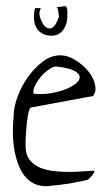

<svg xmlns="http://www.w3.org/2000/svg" viewBox="-20 -618 369 640"><path d="M25.4 -229.5Q25.4 -258.8 38.1 -294.4Q50.8 -330.1 72.8 -360.8Q94.7 -391.6 122.6 -412.6Q150.4 -433.6 180.7 -433.6Q197.3 -433.6 213.4 -426.8Q229.5 -419.9 244.6 -408.7Q259.8 -397.5 272 -383.3Q284.2 -369.1 291 -353.5Q297.9 -337.9 298.3 -323.2Q298.8 -308.6 290 -297.9L84 -259.8Q80.1 -258.8 77.1 -250.5Q74.2 -242.2 72.3 -229.5Q70.3 -216.8 68.8 -201.7Q67.4 -186.5 66.4 -172.4Q65.4 -158.2 65.4 -147Q65.4 -135.7 65.4 -129.9Q65.4 -102.5 78.6 -85.4Q91.8 -68.4 112.3 -59.6Q132.8 -50.8 158.7 -47.9Q184.6 -44.9 210 -44.9Q235.4 -44.9 257.8 -46.9Q280.3 -48.8 294.9 -48.8Q294.9 -44.9 292 -40Q289.1 -35.2 285.2 -30.8Q281.2 -26.4 277.3 -22.9Q273.4 -19.5 272.5 -18.6Q264.6 -16.6 248.5 -13.2Q232.4 -9.8 214.4 -6.8Q196.3 -3.9 180.7 -2Q165 0 159.2 0Q128.9 5.9 106.4 -1Q84 -7.8 68.4 -24.4Q52.7 -41 43 -64.9Q33.2 -88.9 28.3 -116.2Q23.4 -143.6 22.9 -172.9Q22.5 -202.1 25.4 -229.5ZM167 -396.5Q158.2 -396.5 144 -387.2Q129.9 -377.9 117.7 -363.8Q105.5 -349.6 97.2 -333.5Q88.9 -317.4 91.8 -305.7Q117.2 -302.7 144.5 -306.6Q171.9 -310.5 194.3 -318.8Q216.8 -327.1 231.4 -338.4Q246.1 -349.6 245.6 -361.3Q245.1 -373 227.1 -382.3Q209 -391.6 167 -396.5ZM199.2 -597.7Q205.1 -589.8 204.6 -579.1Q204.1 -568.4 204.1 -557.6Q204.1 -549.8 201.2 -539.6Q198.2 -529.3 191.9 -520Q185.5 -510.7 175.8 -504.9Q166 -499 151.4 -499Q134.8 -499 123.5 -504.9Q112.3 -510.7 105.5 -519.5Q98.6 -528.3 95.7 -539.6Q92.8 -550.8 92.8 -560.5Q92.8 -566.4 93.8 -574.7Q94.7 -583 96.7 -590.8H116.2Q113.3 -585.9 111.8 -578.6Q110.4 -571.3 113.3 -560.5Q122.1 -535.2 132.3 -527.8Q142.6 -520.5 151.4 -524.4Q160.2 -528.3 166.5 -539.6Q172.9 -550.8 176.8 -563.5Q174.8 -572.3 174.3 -580.6Q173.8 -588.9 168.9 -593.8Z"/></svg>

Font: Annie Use Your Telescope
Style: Regular
Weight: 400
Designer: Kimberly Geswein
Foundry: Kimberly Geswein
Version: Version 1.002 2001